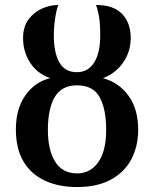

<svg xmlns="http://www.w3.org/2000/svg" viewBox="-20 -744 622 774"><path d="M290 10Q218 10 162.5 -15Q107 -40 75.5 -91.5Q44 -143 44 -223Q44 -304 81.5 -358.5Q119 -413 182 -429Q129 -448 101 -492Q73 -536 73 -590Q73 -637 95.5 -666.5Q118 -696 150.5 -710Q183 -724 215 -724Q207 -703 202 -668.5Q197 -634 197 -601Q197 -531 219.5 -492Q242 -453 290 -453Q335 -453 359.5 -492Q384 -531 384 -600Q384 -647 379.5 -675Q375 -703 367 -724Q438 -724 472.5 -687.5Q507 -651 507 -591Q507 -536 476.5 -492Q446 -448 395 -429Q460 -411 498.5 -357.5Q537 -304 537 -221Q537 -156 510.5 -104Q484 -52 429 -21Q374 10 290 10ZM291 -45Q344 -45 376 -90Q408 -135 408 -220Q408 -305 381.5 -352.5Q355 -400 291 -400Q228 -400 200.5 -352.5Q173 -305 173 -220Q173 -139 202.5 -92Q232 -45 291 -45Z"/></svg>

Font: Noto Serif ExtraCondensed SemiBold
Style: Regular
Weight: 600
Width: 2
Designer: Monotype Design Team
Foundry: Monotype Imaging Inc.
Version: Version 2.015; ttfautohint (v1.8.4.7-5d5b)